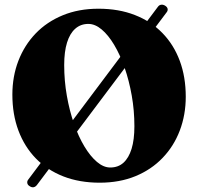

<svg xmlns="http://www.w3.org/2000/svg" viewBox="-20 -756 842 815"><path d="M105.5 34Q97 29 95.8 20.8Q94.5 12.5 100.5 5.5L650.5 -727.5Q656 -735 664.5 -736Q673 -737 681.5 -731.5Q690 -726 691.5 -718.5Q693 -711 687.5 -704L137 29Q130.5 37.5 122.2 38.8Q114 40 105.5 34ZM398 -719Q484 -719 552.5 -692.2Q621 -665.5 669.2 -616Q717.5 -566.5 743 -498Q768.5 -429.5 768.5 -345.5Q768.5 -268.5 743.2 -202Q718 -135.5 670.2 -85.8Q622.5 -36 555 -8.2Q487.5 19.5 403 19.5Q317.5 19.5 249 -7.2Q180.5 -34 132.2 -83.5Q84 -133 58.2 -201.8Q32.5 -270.5 32.5 -354.5Q32.5 -431.5 58 -497.8Q83.5 -564 131.2 -613.8Q179 -663.5 246.5 -691.2Q314 -719 398 -719ZM550.5 -220Q550.5 -287 539.2 -350.5Q528 -414 508.8 -469Q489.5 -524 464.5 -565.8Q439.5 -607.5 411.5 -631Q383.5 -654.5 355 -654.5Q322.5 -654.5 299.5 -634.2Q276.5 -614 264.5 -575.2Q252.5 -536.5 252.5 -480Q252.5 -413 263.8 -349.2Q275 -285.5 294.2 -230.5Q313.5 -175.5 338.5 -134Q363.5 -92.5 391.5 -68.8Q419.5 -45 448 -45Q481.5 -45 504 -65.2Q526.5 -85.5 538.5 -124.2Q550.5 -163 550.5 -220Z"/></svg>

Font: Fraunces ExtraBold
Style: Regular
Weight: 800
Version: Version 1.000;[b76b70a41]